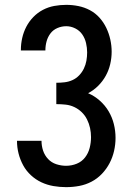

<svg xmlns="http://www.w3.org/2000/svg" viewBox="-20 -763 540 791"><path d="M252 8Q226 8 200 3.5Q174 -1 150.5 -12Q127 -23 107.5 -41Q88 -59 75.5 -82Q63 -105 56.5 -130.5Q50 -156 50 -183H151Q151 -162 157.5 -142.5Q164 -123 178 -108Q192 -93 212 -86.5Q232 -80 252 -80Q275 -80 296 -88.5Q317 -97 330.5 -114.5Q344 -132 349.5 -154Q355 -176 355 -198Q355 -217 351 -235.5Q347 -254 338.5 -271Q330 -288 316.5 -301Q303 -314 286 -322Q269 -330 250 -332Q231 -334 212 -334V-422Q229 -422 246 -424Q263 -426 278.5 -433Q294 -440 306 -452.5Q318 -465 325.5 -480.5Q333 -496 336 -513Q339 -530 339 -547Q339 -566 334.5 -585.5Q330 -605 319 -621Q308 -637 290 -646Q272 -655 253 -655Q234 -655 216.5 -647.5Q199 -640 188 -625.5Q177 -611 172 -593Q167 -575 167 -556V-555H66V-558Q66 -582 71.5 -606.5Q77 -631 88.5 -653Q100 -675 117.5 -693Q135 -711 157 -722.5Q179 -734 203.5 -738.5Q228 -743 253 -743Q278 -743 303 -738Q328 -733 350.5 -721Q373 -709 390 -690Q407 -671 418 -648Q429 -625 434.5 -600Q440 -575 440 -550Q440 -524 434 -498.5Q428 -473 415.5 -450.5Q403 -428 384.5 -409.5Q366 -391 343 -379Q369 -368 391 -348.5Q413 -329 427.5 -304.5Q442 -280 449 -252Q456 -224 456 -195Q456 -168 450 -141.5Q444 -115 431.5 -91Q419 -67 400 -47Q381 -27 357 -14.5Q333 -2 306.5 3Q280 8 252 8Z"/></svg>

Font: Iosevka Curly Semibold
Style: Regular
Weight: 600
Monospace: yes
Designer: Belleve Invis
Foundry: Belleve Invis
Version: Version 22.1.2; ttfautohint (v1.8.4)